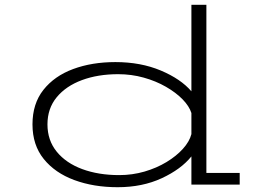

<svg xmlns="http://www.w3.org/2000/svg" viewBox="-20 -770 1140 801"><path d="M470.5 11Q370.5 11 290 -18.8Q209.5 -48.5 162.5 -106.8Q115.5 -165 115.5 -251Q115.5 -337.5 161.2 -395.2Q207 -453 285.2 -482Q363.5 -511 461.5 -511Q567 -511 650.8 -475.8Q734.5 -440.5 778.5 -389V-750H841V-48.5H980V0H778.5V-117.5Q735.5 -64 654.8 -26.5Q574 11 470.5 11ZM178 -251Q178 -184.5 216.8 -137Q255.5 -89.5 323.2 -64.5Q391 -39.5 477.5 -39.5Q532 -39.5 582.8 -54.2Q633.5 -69 674.8 -94Q716 -119 743.2 -149.2Q770.5 -179.5 778.5 -210.5V-298.5Q769.5 -327 741.8 -355.5Q714 -384 672.2 -408Q630.5 -432 579.5 -446.2Q528.5 -460.5 473 -460.5Q388.5 -460.5 321.8 -435.8Q255 -411 216.5 -364.2Q178 -317.5 178 -251Z"/></svg>

Font: Trispace Expanded ExtraLight
Style: Regular
Weight: 200
Width: 7
Designer: Tyler Finck
Foundry: Etcetera Type Company
Version: Version 1.210; ttfautohint (v1.8.3)